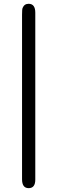

<svg xmlns="http://www.w3.org/2000/svg" viewBox="-20 -770 304 1012"><path d="M96.2 174.8V-691.9Q96.2 -721.7 99.1 -728Q107.9 -750 130.9 -750Q166 -750 166 -703.1V176.8Q166 221.7 131.1 221.7Q96.2 221.7 96.2 174.8Z"/></svg>

Font: CMU Sans Serif Demi Condensed
Style: DemiCondensed
Weight: 600
Width: 3
Version: Version 0.7.0